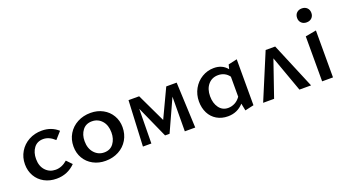

<svg xmlns="http://www.w3.org/2000/svg" viewBox="-52 -1142 2961 1645"><g transform="rotate(-20 1429.0 -319.0)"><path d="M38 -202Q38 -265 68.5 -316Q99 -367 152 -396Q205 -425 271 -425Q358 -425 419 -370L362 -306Q312 -353 258 -353Q203 -353 173 -313Q143 -273 143 -213Q143 -147 179.5 -108Q216 -69 271 -69Q328 -69 378 -113L424 -65Q354 6 253 6Q191 6 142 -20.5Q93 -47 65.5 -94.5Q38 -142 38 -202Z M481 -203Q481 -267 511.5 -317.5Q542 -368 595.5 -396.5Q649 -425 716 -425Q778 -425 827.5 -398Q877 -371 905 -323.5Q933 -276 933 -217Q933 -153 903 -102Q873 -51 819.5 -22.5Q766 6 699 6Q637 6 587 -21Q537 -48 509 -95.5Q481 -143 481 -203ZM828 -206Q828 -273 792.5 -313Q757 -353 702 -353Q647 -353 616.5 -313Q586 -273 586 -214Q586 -147 622.5 -106.5Q659 -66 713 -66Q768 -66 798 -106.5Q828 -147 828 -206Z M1422 0 1424 -315 1292 -25H1251L1121 -315L1117 0H1040L1060 -416H1157L1281 -155L1404 -416H1499L1517 0Z M2051 -428V-9L1971 9L1958 -57Q1901 6 1815 6Q1758 6 1714 -20Q1670 -46 1646.5 -92.5Q1623 -139 1623 -198Q1623 -261 1652 -313Q1681 -365 1731 -395Q1781 -425 1840 -425Q1917 -425 1961 -370L1971 -410ZM1953 -122V-305Q1935 -330 1909.5 -342.5Q1884 -355 1854 -355Q1797 -355 1762.5 -314.5Q1728 -274 1728 -208Q1728 -144 1758.5 -102.5Q1789 -61 1841 -61Q1872 -61 1901 -75.5Q1930 -90 1953 -122Z M2467 0 2349 -328 2236 0H2136L2311 -418H2398L2573 0Z M2658 -583Q2658 -612 2676 -629.5Q2694 -647 2723 -647Q2752 -647 2770 -629.5Q2788 -612 2788 -583Q2788 -555 2770 -537.5Q2752 -520 2723 -520Q2694 -520 2676 -537.5Q2658 -555 2658 -583ZM2674 -410 2773 -428V0H2674Z"/></g></svg>

Font: Ysabeau Infant Semibold
Style: Regular
Weight: 600
Designer: Christian Thalmann (Catharsis Fonts)
Version: Version 0.003